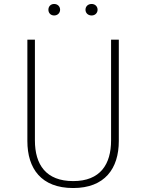

<svg xmlns="http://www.w3.org/2000/svg" viewBox="-20 -937 736 968"><path d="M253 -917C235 -917 224 -904 224 -888C224 -872 235 -859 253 -859C271 -859 283 -872 283 -888C283 -904 271 -917 253 -917ZM442 -917C423 -917 411 -904 411 -888C411 -872 423 -859 442 -859C460 -859 472 -872 472 -888C472 -904 460 -917 442 -917ZM579 -737H540V-229C540 -109 486 -24 349 -24C212 -24 156 -107 156 -229V-737H118V-226C118 -87 188 11 349 11C508 11 579 -87 579 -226Z"/></svg>

Font: Glow Sans SC Normal ExtraLight
Style: Regular
Weight: 200
Designer: Ryoko NISHIZUKA (kana, bopomofo & ideographs); Paul D. Hunt (Latin, Greek & Cyrillic); Sandoll Communications, Soo-young
Version: Version 0.93